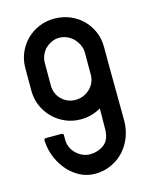

<svg xmlns="http://www.w3.org/2000/svg" viewBox="-115 -853 719 914"><g transform="rotate(-15 244.5 -396.0)"><path d="M48 -475V-585Q48 -626 63 -661Q78 -696 104 -722Q130 -748 165 -763Q200 -778 241 -778Q282 -778 317.5 -763.5Q353 -749 379.5 -723Q406 -697 421 -662Q436 -627 436 -585V-512L438 -223Q438 -181 423.5 -143Q409 -105 383 -76.5Q357 -48 320 -31Q283 -14 240 -14Q201 -14 167.5 -31Q134 -48 108.5 -76.5Q83 -105 67 -142Q51 -179 48 -218L47 -229Q47 -239 57 -239H133Q143 -239 143 -229V-207Q143 -187 151 -169.5Q159 -152 172.5 -139Q186 -126 203.5 -118Q221 -110 240 -110Q279 -110 309 -132Q339 -154 340 -207L341 -309Q319 -296 294 -289Q269 -282 241 -282Q201 -282 166 -297Q131 -312 104.5 -338.5Q78 -365 63 -400Q48 -435 48 -475ZM144 -585V-475Q144 -434 172 -406Q200 -378 241 -378Q261 -378 279 -385.5Q297 -393 311 -406Q325 -419 333 -437Q341 -455 341 -475V-585Q341 -604 332.5 -622Q324 -640 310.5 -654Q297 -668 278.5 -676Q260 -684 241 -684Q221 -684 203.5 -676Q186 -668 172 -654V-655Q159 -641 151.5 -623Q144 -605 144 -585Z"/></g></svg>

Font: Kanalisirung
Style: Regular
Weight: 500
Designer: Peter Wiegel
Foundry: Peter Wiegel
Version: 1.000